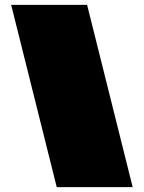

<svg xmlns="http://www.w3.org/2000/svg" viewBox="-20 -770 593 790"><path d="M525.9 0H213.4L25.9 -750H338.4Z"/></svg>

Font: Holtwood One SC
Style: Regular
Weight: 400
Version: Version 1.000